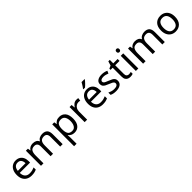

<svg xmlns="http://www.w3.org/2000/svg" viewBox="455 -2672 4819 4819"><g transform="rotate(-45 2864.5 -263.0)"><path d="M292 -546Q361 -546 410.5 -516Q460 -486 486.5 -431.5Q513 -377 513 -304V-251H146Q148 -160 192.5 -112.5Q237 -65 317 -65Q368 -65 407.5 -74.5Q447 -84 489 -102V-25Q448 -7 408 1.5Q368 10 313 10Q237 10 178.5 -21Q120 -52 87.5 -113.5Q55 -175 55 -264Q55 -352 84.5 -415Q114 -478 167.5 -512Q221 -546 292 -546ZM291 -474Q228 -474 191.5 -433.5Q155 -393 148 -321H421Q420 -389 389 -431.5Q358 -474 291 -474Z M1237 -546Q1328 -546 1373 -499.5Q1418 -453 1418 -349V0H1331V-345Q1331 -472 1222 -472Q1144 -472 1110.5 -427Q1077 -382 1077 -296V0H990V-345Q990 -472 880 -472Q799 -472 768 -422Q737 -372 737 -278V0H649V-536H720L733 -463H738Q763 -505 805.5 -525.5Q848 -546 896 -546Q958 -546 999.5 -524Q1041 -502 1060 -456H1065Q1092 -502 1138.5 -524Q1185 -546 1237 -546Z M1839 -546Q1938 -546 1998.5 -477Q2059 -408 2059 -269Q2059 -132 1998.5 -61Q1938 10 1838 10Q1776 10 1735.5 -13.5Q1695 -37 1672 -68H1666Q1668 -51 1670 -25Q1672 1 1672 20V240H1584V-536H1656L1668 -463H1672Q1696 -498 1735 -522Q1774 -546 1839 -546ZM1823 -472Q1741 -472 1707.5 -426Q1674 -380 1672 -286V-269Q1672 -170 1704.5 -116.5Q1737 -63 1825 -63Q1874 -63 1905.5 -90Q1937 -117 1952.5 -163.5Q1968 -210 1968 -270Q1968 -362 1932.5 -417Q1897 -472 1823 -472Z M2449 -546Q2464 -546 2481.5 -544.5Q2499 -543 2512 -540L2501 -459Q2488 -462 2472.5 -464Q2457 -466 2443 -466Q2402 -466 2366 -443.5Q2330 -421 2308.5 -380.5Q2287 -340 2287 -286V0H2199V-536H2271L2281 -438H2285Q2311 -482 2352 -514Q2393 -546 2449 -546Z M2819 -546Q2888 -546 2937.5 -516Q2987 -486 3013.5 -431.5Q3040 -377 3040 -304V-251H2673Q2675 -160 2719.5 -112.5Q2764 -65 2844 -65Q2895 -65 2934.5 -74.5Q2974 -84 3016 -102V-25Q2975 -7 2935 1.5Q2895 10 2840 10Q2764 10 2705.5 -21Q2647 -52 2614.5 -113.5Q2582 -175 2582 -264Q2582 -352 2611.5 -415Q2641 -478 2694.5 -512Q2748 -546 2819 -546ZM2818 -474Q2755 -474 2718.5 -433.5Q2682 -393 2675 -321H2948Q2947 -389 2916 -431.5Q2885 -474 2818 -474ZM2960 -756Q2951 -742 2934 -722Q2917 -702 2896.5 -680.5Q2876 -659 2855.5 -639.5Q2835 -620 2817 -606H2759V-618Q2774 -637 2791.5 -663Q2809 -689 2826 -716.5Q2843 -744 2854 -766H2960Z M3525 -148Q3525 -70 3467 -30Q3409 10 3311 10Q3255 10 3214.5 1Q3174 -8 3143 -24V-104Q3175 -88 3220.5 -74.5Q3266 -61 3313 -61Q3380 -61 3410 -82.5Q3440 -104 3440 -140Q3440 -160 3429 -176Q3418 -192 3389.5 -208Q3361 -224 3308 -244Q3256 -264 3219 -284Q3182 -304 3162 -332Q3142 -360 3142 -404Q3142 -472 3197.5 -509Q3253 -546 3343 -546Q3392 -546 3434.5 -536.5Q3477 -527 3514 -510L3484 -440Q3450 -454 3413 -464Q3376 -474 3337 -474Q3283 -474 3254.5 -456.5Q3226 -439 3226 -409Q3226 -387 3239 -371.5Q3252 -356 3282.5 -341.5Q3313 -327 3364 -307Q3415 -288 3451 -268Q3487 -248 3506 -219.5Q3525 -191 3525 -148Z M3834 -62Q3854 -62 3875 -65.5Q3896 -69 3909 -73V-6Q3895 1 3869 5.5Q3843 10 3819 10Q3777 10 3741.5 -4.5Q3706 -19 3684 -55Q3662 -91 3662 -156V-468H3586V-510L3663 -545L3698 -659H3750V-536H3905V-468H3750V-158Q3750 -109 3773.5 -85.5Q3797 -62 3834 -62Z M4104 -536V0H4016V-536ZM4061 -737Q4081 -737 4096.5 -723.5Q4112 -710 4112 -681Q4112 -653 4096.5 -639Q4081 -625 4061 -625Q4039 -625 4024 -639Q4009 -653 4009 -681Q4009 -710 4024 -723.5Q4039 -737 4061 -737Z M4862 -546Q4953 -546 4998 -499.5Q5043 -453 5043 -349V0H4956V-345Q4956 -472 4847 -472Q4769 -472 4735.5 -427Q4702 -382 4702 -296V0H4615V-345Q4615 -472 4505 -472Q4424 -472 4393 -422Q4362 -372 4362 -278V0H4274V-536H4345L4358 -463H4363Q4388 -505 4430.5 -525.5Q4473 -546 4521 -546Q4583 -546 4624.5 -524Q4666 -502 4685 -456H4690Q4717 -502 4763.5 -524Q4810 -546 4862 -546Z M5675 -269Q5675 -136 5607.5 -63Q5540 10 5425 10Q5354 10 5298.5 -22.5Q5243 -55 5211 -117.5Q5179 -180 5179 -269Q5179 -402 5246 -474Q5313 -546 5428 -546Q5501 -546 5556.5 -513.5Q5612 -481 5643.5 -419.5Q5675 -358 5675 -269ZM5270 -269Q5270 -174 5307.5 -118.5Q5345 -63 5427 -63Q5508 -63 5546 -118.5Q5584 -174 5584 -269Q5584 -364 5546 -418Q5508 -472 5426 -472Q5344 -472 5307 -418Q5270 -364 5270 -269Z"/></g></svg>

Font: Noto Sans Bassa Vah
Style: Regular
Weight: 400
Designer: Monotype Design Team
Foundry: Monotype Imaging Inc.
Version: Version 2.002